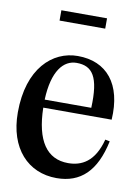

<svg xmlns="http://www.w3.org/2000/svg" viewBox="-82 -753 600 824"><g transform="rotate(10 218.0 -340.5)"><path d="M222 16C327 16 392 -46 420 -179L400 -183C374 -83 318 -56 260 -56C167 -56 117 -128 114 -272H412C422 -429 348 -516 222 -516C112 -516 10 -425 10 -233C10 -76 98 16 222 16ZM114 -307C119 -433 165 -486 222 -486C291 -486 323 -443 317 -307ZM118 -652H317V-697H118Z"/></g></svg>

Font: RL Madena
Style: Regular
Weight: 400
Designer: I Kadek Wantara Putra
Foundry: Roughlines ID
Version: Version 1.000;Glyphs 3.1.2 (3151)